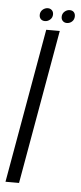

<svg xmlns="http://www.w3.org/2000/svg" viewBox="-77 -712 313 741"><g transform="rotate(5 79.5 -341.0)"><path d="M-26.5 0H26L131.5 -598H79ZM71 -631Q82 -631 91 -639Q100 -647 100 -659.5Q100 -669.5 93.8 -675.5Q87.5 -681.5 78.5 -681.5Q67 -681.5 58 -673.5Q49 -665.5 49 -653Q49 -643 55 -637Q61 -631 71 -631ZM155.5 -631Q167.5 -631 176 -639Q184.5 -647 184.5 -659.5Q184.5 -669.5 178.8 -675.5Q173 -681.5 163 -681.5Q152 -681.5 143 -673.5Q134 -665.5 134 -653Q134 -643 140.2 -637Q146.5 -631 155.5 -631Z"/></g></svg>

Font: Anybody ExtraCondensed Light
Style: Italic
Weight: 300
Width: 2
Italic angle: -10°
Version: Version 1.113;gftools[0.9.25]